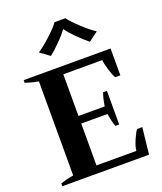

<svg xmlns="http://www.w3.org/2000/svg" viewBox="-172 -1081 1004 1190"><g transform="rotate(-20 330.0 -486.0)"><path d="M240 -783 177 -829Q211 -850 262.5 -897.5Q314 -945 332 -972H404Q422 -946 473.5 -898Q525 -850 559 -829L497 -783Q464 -809 425.5 -847.5Q387 -886 370 -912H366Q350 -887 312 -848.5Q274 -810 240 -783ZM621 -175 602 0H30V-18Q72 -33 116 -40V-660Q75 -667 30 -682V-700H603V-523H569Q558 -541 544.5 -584Q531 -627 530 -650H273V-375H446Q455 -432 467 -461H492V-239H467Q459 -260 453.5 -285Q448 -310 446 -325H273V-49H536Q538 -75 555.5 -116.5Q573 -158 587 -175Z"/></g></svg>

Font: Trirong Bold
Style: Regular
Weight: 700
Designer: Katatrad Team
Foundry: CadsonDemak
Version: Version 1.000